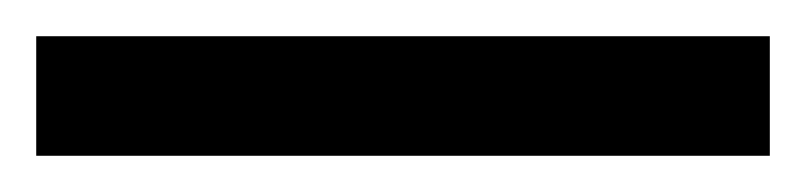

<svg xmlns="http://www.w3.org/2000/svg" viewBox="-22 4 445 106"><path d="M-2 90H403V24H-2Z"/></svg>

Font: Noto Sans Malayalam UI SemiCondensed SemiBold
Style: Regular
Weight: 600
Width: 4
Designer: Jelle Bosma - Monotype Design Team
Foundry: Monotype Imaging Inc.
Version: Version 2.104